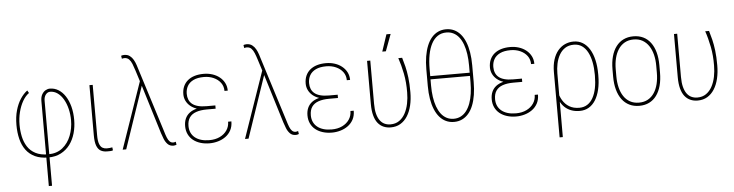

<svg xmlns="http://www.w3.org/2000/svg" viewBox="-53 -1008 5774 1510"><g transform="rotate(-5 2833.5 -253.0)"><path d="M278.8 234.4V-437Q278.8 -468.3 290.3 -488.5Q301.8 -508.8 318.8 -518.6Q335.9 -528.3 353 -528.3Q389.6 -528.3 420.7 -509.3Q451.7 -490.2 474.6 -455.1Q497.6 -419.9 510.3 -372.1Q522.9 -324.2 522.9 -266.6Q522.9 -211.9 508.8 -161.9Q494.6 -111.8 466.1 -73.2Q437.5 -34.7 394.5 -12.2Q351.6 10.3 294.4 10.3Q233.4 10.3 190.2 -10Q147 -30.3 119.6 -67.1Q92.3 -104 79.6 -154.8Q66.9 -205.6 66.9 -266.1Q66.9 -330.1 81.5 -381.3Q96.2 -432.6 120.8 -470Q145.5 -507.3 175.3 -529.3L187 -508.3Q158.2 -487.8 136.7 -450.2Q115.2 -412.6 103.3 -364.7Q91.3 -316.9 91.3 -265.1Q91.3 -217.8 100.8 -172.9Q110.4 -127.9 133.1 -92.3Q155.8 -56.6 195.6 -35.6Q235.4 -14.6 295.4 -14.6Q363.8 -14.6 408.7 -50.8Q453.6 -86.9 475.8 -144.5Q498 -202.1 498 -265.6Q498 -313 487.5 -356Q477.1 -398.9 457.8 -432.1Q438.5 -465.3 411.9 -484.4Q385.3 -503.4 353 -503.4Q333.5 -503.4 318.8 -485.4Q304.2 -467.3 304.2 -436V234.4Z M666 -528.3H691.9V-131.3Q691.9 -85 701.2 -61.3Q710.4 -37.6 725.6 -29.3Q740.7 -21 758.8 -21Q771.5 -21 781.7 -22.2Q792 -23.4 802.7 -25.4L805.7 -1.5Q796.9 2.4 782.5 2.7Q768.1 2.9 758.3 2.9Q730 2.9 709.2 -8.8Q688.5 -20.5 677.2 -49.8Q666 -79.1 666 -131.8Z M1077.6 -492.7 910.2 0H882.3L1068.8 -538.1L1089.4 -522.9ZM959 -741.2Q985.4 -741.2 1002.9 -728Q1020.5 -714.8 1031.7 -694.6Q1043 -674.3 1050 -652.6Q1057.1 -630.9 1062 -614.3L1218.8 -116.7Q1227.5 -86.4 1236.1 -65.2Q1244.6 -43.9 1256.1 -32.7Q1267.6 -21.5 1284.2 -21.5Q1287.1 -21.5 1293.7 -22.9Q1300.3 -24.4 1303.7 -25.9L1307.6 -2Q1303.2 0 1296.1 1.7Q1289.1 3.4 1283.7 3.4Q1254.4 3.4 1237.1 -14.9Q1219.7 -33.2 1210.2 -58.1Q1200.7 -83 1193.8 -103.5L1079.1 -477.5L1036.6 -611.8Q1027.3 -641.6 1017.8 -665Q1008.3 -688.5 994.4 -702.4Q980.5 -716.3 957.5 -716.3Q955.6 -716.3 948.5 -715.3Q941.4 -714.4 938.5 -712.9L934.6 -736.3Q938.5 -738.8 946.3 -740Q954.1 -741.2 959 -741.2Z M1566.9 -279.3H1638.7V-257.3H1569.3Q1519 -257.3 1484.4 -245.1Q1449.7 -232.9 1431.9 -207Q1414.1 -181.2 1414.1 -140.1Q1414.1 -111.3 1424.3 -88.4Q1434.6 -65.4 1454.3 -49.1Q1474.1 -32.7 1502.7 -23.9Q1531.2 -15.1 1568.4 -15.1Q1616.2 -15.1 1651.9 -32.5Q1687.5 -49.8 1707.5 -79.6Q1727.5 -109.4 1727.5 -147H1753.4Q1753.4 -106.9 1737.5 -77.4Q1721.7 -47.9 1695.1 -28.6Q1668.5 -9.3 1635.5 0.2Q1602.5 9.8 1568.4 9.8Q1528.8 9.8 1495.8 -0.5Q1462.9 -10.7 1438.7 -30Q1414.6 -49.3 1401.1 -77.6Q1387.7 -106 1387.7 -141.6Q1387.7 -174.8 1398.9 -200.4Q1410.2 -226.1 1432.6 -243.7Q1455.1 -261.2 1488.8 -270.3Q1522.5 -279.3 1566.9 -279.3ZM1638.7 -259.8H1566.9Q1525.9 -259.8 1493.9 -270Q1461.9 -280.3 1440.2 -298.6Q1418.5 -316.9 1407 -340.8Q1395.5 -364.7 1395.5 -391.6Q1395.5 -427.2 1407.7 -454.6Q1419.9 -481.9 1442.6 -500.7Q1465.3 -519.5 1497.1 -529.1Q1528.8 -538.6 1568.4 -538.6Q1604.5 -538.6 1636.5 -528.3Q1668.5 -518.1 1693.1 -498.5Q1717.8 -479 1731.9 -451.7Q1746.1 -424.3 1746.1 -390.6H1720.2Q1720.2 -427.7 1699.7 -455.3Q1679.2 -482.9 1644.8 -498.3Q1610.4 -513.7 1568.4 -513.7Q1517.6 -513.7 1485.1 -497.8Q1452.6 -481.9 1437.5 -454.8Q1422.4 -427.7 1422.4 -393.6Q1422.4 -368.2 1430.7 -347.7Q1439 -327.1 1456.5 -312.7Q1474.1 -298.3 1502 -290.8Q1529.8 -283.2 1569.3 -283.2H1638.7Z M2043.5 -492.7 1876 0H1848.1L2034.7 -538.1L2055.2 -522.9ZM1924.8 -741.2Q1951.2 -741.2 1968.8 -728Q1986.3 -714.8 1997.6 -694.6Q2008.8 -674.3 2015.9 -652.6Q2022.9 -630.9 2027.8 -614.3L2184.6 -116.7Q2193.4 -86.4 2201.9 -65.2Q2210.4 -43.9 2221.9 -32.7Q2233.4 -21.5 2250 -21.5Q2252.9 -21.5 2259.5 -22.9Q2266.1 -24.4 2269.5 -25.9L2273.4 -2Q2269 0 2262 1.7Q2254.9 3.4 2249.5 3.4Q2220.2 3.4 2202.9 -14.9Q2185.5 -33.2 2176 -58.1Q2166.5 -83 2159.7 -103.5L2044.9 -477.5L2002.4 -611.8Q1993.2 -641.6 1983.6 -665Q1974.1 -688.5 1960.2 -702.4Q1946.3 -716.3 1923.3 -716.3Q1921.4 -716.3 1914.3 -715.3Q1907.2 -714.4 1904.3 -712.9L1900.4 -736.3Q1904.3 -738.8 1912.1 -740Q1919.9 -741.2 1924.8 -741.2Z M2532.7 -279.3H2604.5V-257.3H2535.2Q2484.9 -257.3 2450.2 -245.1Q2415.5 -232.9 2397.7 -207Q2379.9 -181.2 2379.9 -140.1Q2379.9 -111.3 2390.1 -88.4Q2400.4 -65.4 2420.2 -49.1Q2439.9 -32.7 2468.5 -23.9Q2497.1 -15.1 2534.2 -15.1Q2582 -15.1 2617.7 -32.5Q2653.3 -49.8 2673.3 -79.6Q2693.4 -109.4 2693.4 -147H2719.2Q2719.2 -106.9 2703.4 -77.4Q2687.5 -47.9 2660.9 -28.6Q2634.3 -9.3 2601.3 0.2Q2568.4 9.8 2534.2 9.8Q2494.6 9.8 2461.7 -0.5Q2428.7 -10.7 2404.5 -30Q2380.4 -49.3 2366.9 -77.6Q2353.5 -106 2353.5 -141.6Q2353.5 -174.8 2364.7 -200.4Q2376 -226.1 2398.4 -243.7Q2420.9 -261.2 2454.6 -270.3Q2488.3 -279.3 2532.7 -279.3ZM2604.5 -259.8H2532.7Q2491.7 -259.8 2459.7 -270Q2427.7 -280.3 2406 -298.6Q2384.3 -316.9 2372.8 -340.8Q2361.3 -364.7 2361.3 -391.6Q2361.3 -427.2 2373.5 -454.6Q2385.7 -481.9 2408.4 -500.7Q2431.2 -519.5 2462.9 -529.1Q2494.6 -538.6 2534.2 -538.6Q2570.3 -538.6 2602.3 -528.3Q2634.3 -518.1 2658.9 -498.5Q2683.6 -479 2697.8 -451.7Q2711.9 -424.3 2711.9 -390.6H2686Q2686 -427.7 2665.5 -455.3Q2645 -482.9 2610.6 -498.3Q2576.2 -513.7 2534.2 -513.7Q2483.4 -513.7 2450.9 -497.8Q2418.5 -481.9 2403.3 -454.8Q2388.2 -427.7 2388.2 -393.6Q2388.2 -368.2 2396.5 -347.7Q2404.8 -327.1 2422.4 -312.7Q2439.9 -298.3 2467.8 -290.8Q2495.6 -283.2 2535.2 -283.2H2604.5Z M2857.9 -528.3H2883.3V-187Q2883.3 -140.6 2891.8 -107.9Q2900.4 -75.2 2915.8 -54.4Q2931.2 -33.7 2952.1 -24.2Q2973.1 -14.6 2998 -14.6Q3038.6 -14.6 3067.4 -34.7Q3096.2 -54.7 3114.5 -88.6Q3132.8 -122.6 3141.6 -165.3Q3150.4 -208 3150.4 -253.4Q3151.4 -333.5 3137.7 -402.6Q3124 -471.7 3104.5 -528.3H3134.8Q3145 -495.1 3154.3 -457.3Q3163.6 -419.4 3169.7 -370.1Q3175.8 -320.8 3175.8 -253.9Q3175.8 -196.8 3164.3 -148.7Q3152.8 -100.6 3130.4 -65.2Q3107.9 -29.8 3075 -10.3Q3042 9.3 2998.5 9.3Q2967.3 9.3 2941.4 -2Q2915.5 -13.2 2896.7 -36.6Q2877.9 -60.1 2867.9 -97.7Q2857.9 -135.3 2857.9 -188ZM2983.4 -590.3 3027.8 -723.1H3061L3011.7 -590.3Z M3498 -721.7Q3532.7 -721.7 3561.3 -708.3Q3589.8 -694.8 3611.8 -669.2Q3633.8 -643.6 3648.7 -606.7Q3663.6 -569.8 3671.1 -523.2Q3678.7 -476.6 3678.7 -421.4V-290Q3678.7 -234.4 3671.1 -187.7Q3663.6 -141.1 3648.9 -104.5Q3634.3 -67.9 3612.3 -42.5Q3590.3 -17.1 3561.8 -3.7Q3533.2 9.8 3498 9.8Q3463.4 9.8 3434.8 -3.7Q3406.2 -17.1 3384.3 -42.5Q3362.3 -67.9 3347.2 -104.5Q3332 -141.1 3324.2 -187.7Q3316.4 -234.4 3316.4 -290V-421.4Q3316.4 -476.6 3324.2 -523.2Q3332 -569.8 3346.9 -606.7Q3361.8 -643.6 3383.8 -669.2Q3405.8 -694.8 3434.6 -708.3Q3463.4 -721.7 3498 -721.7ZM3498 -696.3Q3458.5 -696.3 3429.2 -676.5Q3399.9 -656.7 3380.6 -620.1Q3361.3 -583.5 3351.8 -533Q3342.3 -482.4 3342.3 -421.4V-365.2H3653.8V-421.4Q3653.8 -470.2 3647.7 -512.5Q3641.6 -554.7 3629.2 -588.6Q3616.7 -622.6 3598.1 -646.5Q3579.6 -670.4 3554.4 -683.3Q3529.3 -696.3 3498 -696.3ZM3498 -15.1Q3529.3 -15.1 3554.4 -28.3Q3579.6 -41.5 3598.1 -65.9Q3616.7 -90.3 3629.2 -124.5Q3641.6 -158.7 3647.7 -200.7Q3653.8 -242.7 3653.8 -291V-339.8H3342.3V-291Q3342.3 -242.7 3348.4 -200.7Q3354.5 -158.7 3366.9 -124.5Q3379.4 -90.3 3397.9 -65.9Q3416.5 -41.5 3441.7 -28.3Q3466.8 -15.1 3498 -15.1Z M3987.3 -279.3H4059.1V-257.3H3989.7Q3939.5 -257.3 3904.8 -245.1Q3870.1 -232.9 3852.3 -207Q3834.5 -181.2 3834.5 -140.1Q3834.5 -111.3 3844.7 -88.4Q3855 -65.4 3874.8 -49.1Q3894.5 -32.7 3923.1 -23.9Q3951.7 -15.1 3988.8 -15.1Q4036.6 -15.1 4072.3 -32.5Q4107.9 -49.8 4127.9 -79.6Q4147.9 -109.4 4147.9 -147H4173.8Q4173.8 -106.9 4158 -77.4Q4142.1 -47.9 4115.5 -28.6Q4088.9 -9.3 4055.9 0.2Q4022.9 9.8 3988.8 9.8Q3949.2 9.8 3916.3 -0.5Q3883.3 -10.7 3859.1 -30Q3835 -49.3 3821.5 -77.6Q3808.1 -106 3808.1 -141.6Q3808.1 -174.8 3819.3 -200.4Q3830.6 -226.1 3853 -243.7Q3875.5 -261.2 3909.2 -270.3Q3942.9 -279.3 3987.3 -279.3ZM4059.1 -259.8H3987.3Q3946.3 -259.8 3914.3 -270Q3882.3 -280.3 3860.6 -298.6Q3838.9 -316.9 3827.4 -340.8Q3815.9 -364.7 3815.9 -391.6Q3815.9 -427.2 3828.1 -454.6Q3840.3 -481.9 3863 -500.7Q3885.7 -519.5 3917.5 -529.1Q3949.2 -538.6 3988.8 -538.6Q4024.9 -538.6 4056.9 -528.3Q4088.9 -518.1 4113.5 -498.5Q4138.2 -479 4152.3 -451.7Q4166.5 -424.3 4166.5 -390.6H4140.6Q4140.6 -427.7 4120.1 -455.3Q4099.6 -482.9 4065.2 -498.3Q4030.8 -513.7 3988.8 -513.7Q3938 -513.7 3905.5 -497.8Q3873 -481.9 3857.9 -454.8Q3842.8 -427.7 3842.8 -393.6Q3842.8 -368.2 3851.1 -347.7Q3859.4 -327.1 3877 -312.7Q3894.5 -298.3 3922.4 -290.8Q3950.2 -283.2 3989.7 -283.2H4059.1Z M4314 203.1V-312Q4314 -367.7 4327.4 -409.9Q4340.8 -452.1 4364.7 -480.7Q4388.7 -509.3 4420.4 -523.7Q4452.1 -538.1 4488.8 -538.1Q4528.8 -538.1 4560.3 -519Q4591.8 -500 4614 -464.1Q4636.2 -428.2 4647.9 -377.9Q4659.7 -327.6 4659.7 -265.1V-254.9Q4659.7 -193.8 4648.2 -145Q4636.7 -96.2 4615 -61.5Q4593.3 -26.9 4561.8 -8.5Q4530.3 9.8 4490.7 9.8Q4452.6 9.8 4422.6 -1.7Q4392.6 -13.2 4370.8 -34.2Q4349.1 -55.2 4335.7 -83.5Q4322.3 -111.8 4317.4 -146Q4317.4 -146.5 4320.8 -149.9Q4324.2 -153.3 4327.4 -156.7Q4330.6 -160.2 4330.6 -160.2Q4338.4 -120.1 4358.2 -87.2Q4377.9 -54.2 4410.4 -34.7Q4442.9 -15.1 4488.8 -15.1Q4525.4 -15.1 4552.5 -32.5Q4579.6 -49.8 4597.4 -81.8Q4615.2 -113.8 4624 -157.7Q4632.8 -201.7 4632.8 -254.9V-265.1Q4632.8 -317.9 4624 -363Q4615.2 -408.2 4597.4 -441.9Q4579.6 -475.6 4552.5 -494.4Q4525.4 -513.2 4488.8 -513.2Q4447.3 -513.2 4418.9 -494.4Q4390.6 -475.6 4373.3 -444.6Q4356 -413.6 4348.1 -376Q4340.3 -338.4 4340.3 -300.3L4339.4 203.1Z M4774.9 -236.3V-293Q4774.9 -350.6 4787.6 -396Q4800.3 -441.4 4824.2 -473.1Q4848.1 -504.9 4882.6 -521.5Q4917 -538.1 4960.4 -538.1Q5004.4 -538.1 5038.6 -521.5Q5072.8 -504.9 5096.4 -473.1Q5120.1 -441.4 5132.6 -396Q5145 -350.6 5145 -293V-236.3Q5145 -178.7 5132.6 -132.8Q5120.1 -86.9 5096.4 -54.9Q5072.8 -22.9 5038.6 -6.1Q5004.4 10.7 4960.4 10.7Q4917 10.7 4882.6 -6.1Q4848.1 -22.9 4824.2 -54.9Q4800.3 -86.9 4787.6 -132.8Q4774.9 -178.7 4774.9 -236.3ZM4800.3 -293V-236.3Q4800.3 -189.5 4810.1 -148.9Q4819.8 -108.4 4839.6 -78.4Q4859.4 -48.3 4889.6 -31.5Q4919.9 -14.6 4960.4 -14.6Q5001 -14.6 5031 -31.5Q5061 -48.3 5080.8 -78.4Q5100.6 -108.4 5110.4 -148.9Q5120.1 -189.5 5120.1 -236.3V-293Q5120.1 -338.9 5110.4 -378.7Q5100.6 -418.5 5080.6 -448.7Q5060.5 -479 5030.8 -496.1Q5001 -513.2 4960.4 -513.2Q4919.9 -513.2 4889.6 -496.1Q4859.4 -479 4839.6 -448.7Q4819.8 -418.5 4810.1 -378.7Q4800.3 -338.9 4800.3 -293Z M5280.8 -528.3H5306.2V-187Q5306.2 -140.6 5314.7 -107.9Q5323.2 -75.2 5338.6 -54.4Q5354 -33.7 5375 -24.2Q5396 -14.6 5420.9 -14.6Q5461.4 -14.6 5490.2 -34.7Q5519 -54.7 5537.4 -88.6Q5555.7 -122.6 5564.5 -165.3Q5573.2 -208 5573.2 -253.4Q5574.2 -333.5 5560.5 -402.6Q5546.9 -471.7 5527.3 -528.3H5557.6Q5567.9 -495.1 5577.1 -457.3Q5586.4 -419.4 5592.5 -370.1Q5598.6 -320.8 5598.6 -253.9Q5598.6 -196.8 5587.2 -148.7Q5575.7 -100.6 5553.2 -65.2Q5530.8 -29.8 5497.8 -10.3Q5464.8 9.3 5421.4 9.3Q5390.1 9.3 5364.3 -2Q5338.4 -13.2 5319.6 -36.6Q5300.8 -60.1 5290.8 -97.7Q5280.8 -135.3 5280.8 -188Z"/></g></svg>

Font: Roboto Condensed Thin
Style: Regular
Weight: 250
Width: 3
Designer: Christian Robertson
Foundry: Google
Version: Version 3.009; 2024